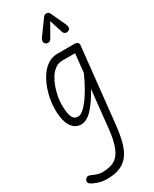

<svg xmlns="http://www.w3.org/2000/svg" viewBox="-326 -915 1156 1445"><g transform="rotate(-30 252.0 -192.0)"><path d="M59.5 -187.5Q59.5 -228.5 68.2 -276.5Q77 -324.5 95 -371.2Q113 -418 140 -456.5Q167 -495 203.2 -518Q239.5 -541 285.5 -541H435Q447 -541 454.5 -537Q462 -533 465.5 -525.8Q469 -518.5 467.5 -507.5L398 146Q392 203 381.2 253Q370.5 303 352.5 342.5Q334.5 382 307 408Q278.5 435.5 237.5 449.2Q196.5 463 139 463Q98 463 62.8 451.2Q27.5 439.5 7 425.5Q-0.5 420 -3.5 413Q-6.5 406 -5.2 398.2Q-4 390.5 2 383Q11.5 371.5 22.8 371.2Q34 371 41 374.5Q58.5 382.5 83.8 391.8Q109 401 132.5 401Q172.5 401 206.8 391.2Q241 381.5 264 358.5Q287.5 334.5 302 299.5Q316.5 264.5 324.5 224.8Q332.5 185 336.5 148L371.5 -185Q324.5 -98.5 275 -44.2Q225.5 10 174 10Q153 10 132.8 0.2Q112.5 -9.5 95.8 -32Q79 -54.5 69.2 -92.8Q59.5 -131 59.5 -187.5ZM121 -195Q121 -116.5 135.8 -84.8Q150.5 -53 186 -53Q220.5 -53 274.2 -121.5Q328 -190 385 -316L402 -478H291Q256 -478 228.2 -457.8Q200.5 -437.5 180.2 -404.8Q160 -372 147 -334Q134 -296 127.5 -259.2Q121 -222.5 121 -195ZM438.5 -647Q423.5 -642 412 -648.2Q400.5 -654.5 396.5 -668.5L360.5 -780.5L297.5 -669.5Q285 -648 269.8 -647.2Q254.5 -646.5 245 -654Q234 -664.5 234.5 -677.5Q235 -690.5 243 -702L336 -830Q344.5 -842.5 352.8 -844Q361 -845.5 368.5 -845.5Q373 -845.5 380.5 -841Q388 -836.5 391.5 -828L451 -699.5Q461.5 -676.5 455.8 -663.5Q450 -650.5 438.5 -647Z"/></g></svg>

Font: Edu NSW ACT Hand Pre
Style: Regular
Weight: 400
Designer: Tina and Corey Anderson, Eben Sorkin, Mirko Velimirovic
Foundry: Sorkin Type Co.
Version: Version 2.000